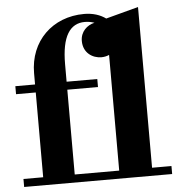

<svg xmlns="http://www.w3.org/2000/svg" viewBox="-54 -822 830 873"><g transform="rotate(-5 361.0 -385.0)"><path d="M21 -36.5V0H696.5V-36.5H608V-770L459.5 -730.5C435 -748.5 401.5 -760 361 -760C216 -760 111 -657.5 111 -511.5V-460H21V-423.5H111V-36.5ZM395 -423.5V-460H255V-540C255 -667 293 -723.5 361 -723.5C375.5 -723.5 390.5 -721 404.5 -716C370.5 -708.5 340 -681 340 -638.5C340 -583.5 382.5 -557 422.5 -557C435 -557 447 -559.5 458 -564.5V-36.5H255V-423.5Z"/></g></svg>

Font: Bodoni* 06
Style: Bold
Weight: 700
Version: Version 2.2